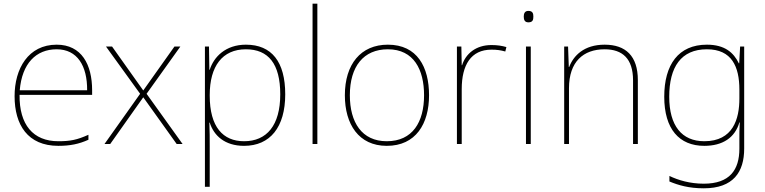

<svg xmlns="http://www.w3.org/2000/svg" viewBox="-20 -780 4142 1040"><path d="M287 -538C133 -538 59 -408 59 -259C59 -104 130 10 296 10C360 10 408 0 459 -23V-50C397 -22 360 -15 296 -15C159 -15 84 -105 86 -266H479V-291C479 -430 422 -538 287 -538ZM287 -513C399 -513 453 -423 452 -291H87C99 -436 175 -513 287 -513Z M739 -272 546 0H577L756 -253L937 0H969L774 -272L957 -528H925L756 -290L587 -528H554Z M1312 -538C1202 -538 1138 -472 1116 -402H1114L1112 -528H1090V232H1116V15C1116 -27 1116 -71 1114 -116H1116C1138 -46 1197 10 1302 10C1443 10 1525 -91 1525 -269C1525 -445 1452 -538 1312 -538ZM1312 -513C1434 -513 1498 -434 1498 -269C1498 -101 1425 -15 1302 -15C1188 -15 1116 -92 1116 -262V-265C1116 -421 1184 -513 1312 -513Z M1699 0V-760H1673V0Z M2304 -264C2304 -417 2240 -538 2081 -538C1934 -538 1848 -432 1848 -264C1848 -107 1923 10 2075 10C2232 10 2304 -109 2304 -264ZM1875 -264C1875 -420 1949 -513 2081 -513C2222 -513 2277 -402 2277 -264C2277 -119 2215 -15 2075 -15C1940 -15 1875 -117 1875 -264Z M2642 -536C2557 -536 2502 -488 2483 -427H2481L2479 -528H2455V0H2481V-297C2481 -428 2531 -511 2642 -511C2672 -511 2692 -508 2717 -501L2723 -525C2699 -532 2674 -536 2642 -536Z M2842 -721C2822 -721 2817 -706 2817 -690C2817 -673 2822 -659 2842 -659C2866 -659 2869 -673 2869 -690C2869 -706 2866 -721 2842 -721ZM2855 -528H2829V0H2855Z M3255 -538C3143 -538 3086 -478 3063 -417H3061L3057 -528H3036V0H3062V-302C3062 -446 3140 -513 3255 -513C3352 -513 3409 -462 3409 -345V0H3435V-346C3435 -477 3369 -538 3255 -538Z M3809 -538C3655 -538 3578 -430 3578 -256C3578 -81 3659 10 3795 10C3894 10 3961 -34 3985 -117H3987C3985 -78 3985 -56 3985 -17V25C3985 140 3933 215 3792 215C3717 215 3654 196 3606 173V203C3654 223 3711 240 3792 240C3952 240 4011 152 4011 25V-528H3989L3984 -437H3982C3954 -495 3906 -538 3809 -538ZM3809 -513C3944 -513 3985 -419 3985 -294V-246C3985 -136 3951 -15 3795 -15C3673 -15 3605 -99 3605 -256C3605 -417 3669 -513 3809 -513Z"/></svg>

Font: Noto Sans Malayalam Thin
Style: Regular
Weight: 100
Designer: Jelle Bosma - Monotype Design Team
Foundry: Monotype Imaging Inc.
Version: Version 2.104